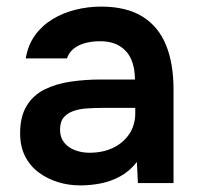

<svg xmlns="http://www.w3.org/2000/svg" viewBox="-20 -555 603 582"><path d="M223 7Q188 7 155.5 -3Q123 -13 97 -32.5Q71 -52 56 -81.5Q41 -111 41 -151Q41 -202 61 -234.5Q81 -267 115.5 -284Q150 -301 194 -307.5Q238 -314 286 -314H389Q389 -349 378 -374.5Q367 -400 343.5 -415Q320 -430 283 -430Q259 -430 238.5 -424.5Q218 -419 203.5 -407.5Q189 -396 183 -378H58Q65 -419 86.5 -448.5Q108 -478 139.5 -497Q171 -516 209 -525.5Q247 -535 286 -535Q363 -535 411.5 -505Q460 -475 483 -419Q506 -363 506 -284V0H398L395 -64Q373 -36 344.5 -20.5Q316 -5 285 1Q254 7 223 7ZM251 -92Q292 -92 323 -107Q354 -122 372 -149Q390 -176 390 -212V-228H295Q269 -228 245 -226.5Q221 -225 202.5 -218.5Q184 -212 173 -199Q162 -186 162 -162Q162 -139 174 -123.5Q186 -108 206.5 -100Q227 -92 251 -92Z"/></svg>

Font: Onest SemiBold
Style: Regular
Weight: 600
Designer: Dmitri Voloshin, Andrey Kudryavtsev
Foundry: Dmitri Voloshin, Andrey Kudryavtsev
Version: Version 1.000;gftools[0.9.33]